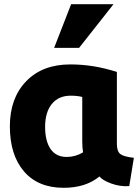

<svg xmlns="http://www.w3.org/2000/svg" viewBox="-20 -863 658 915"><path d="M454 -22Q388 32 284 32Q161 32 94 -46.5Q27 -125 27 -261Q27 -395 104.5 -475.5Q182 -556 315 -556Q427 -556 537 -520V-177Q537 -141 554 -128.5Q571 -116 618 -111L596 24Q552 27 510 11.5Q468 -4 454 -22ZM372 -191V-401Q348 -407 317 -407Q259 -407 227 -367.5Q195 -328 195 -258Q195 -191 221 -153Q247 -115 298 -115Q339 -115 376 -137Q372 -158 372 -191ZM357 -635H238L319 -843H521Z"/></svg>

Font: Repo
Style: ExtraBold
Weight: 800
Designer: Stefan Peev
Foundry: Context Ltd
Version: Version 001.000